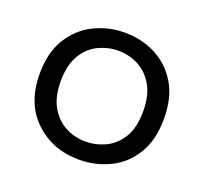

<svg xmlns="http://www.w3.org/2000/svg" viewBox="-103 -675 848 800"><g transform="rotate(20 321.5 -274.5)"><path d="M322 7Q204 7 125 -68Q46 -143 46 -274Q46 -368 84.5 -430.5Q123 -493 186 -524.5Q249 -556 322 -556Q396 -556 458.5 -524.5Q521 -493 559 -430.5Q597 -368 597 -274Q597 -180 559 -117.5Q521 -55 458 -24Q395 7 322 7ZM322 -73Q366 -73 408 -92.5Q450 -112 477.5 -156Q505 -200 505 -274Q505 -343 479 -388Q453 -433 411.5 -454.5Q370 -476 322 -476Q277 -476 235 -456Q193 -436 166 -391.5Q139 -347 139 -274Q139 -205 165 -160.5Q191 -116 232.5 -94.5Q274 -73 322 -73Z"/></g></svg>

Font: Ulagadi Sans
Style: Regular
Weight: 400
Designer: Ninad Kale (Devanagari), Jonny Pinhorn (Latin)
Foundry: Indian Type Foundry
Version: Version 3.01;March 29, 2020;FontCreator 12.0.0.2522 64-bit; 